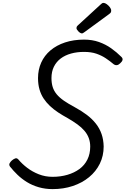

<svg xmlns="http://www.w3.org/2000/svg" viewBox="-20 -1289 868 1328"><path d="M344 19Q293 19 248 6Q203 -7 166.5 -29.5Q130 -52 101 -80Q72 -108 49 -137Q41 -149 46.5 -159.5Q52 -170 62 -179Q75 -190 86 -193.5Q97 -197 107 -186Q133 -155 168.5 -128Q204 -101 248.5 -83.5Q293 -66 344 -66Q399 -66 446.5 -80Q494 -94 529.5 -120Q565 -146 584.5 -185.5Q604 -225 604 -275Q604 -307 594 -334Q584 -361 564 -384.5Q544 -408 515 -429Q486 -450 448 -472Q413 -491 382 -511.5Q351 -532 325.5 -556Q300 -580 281.5 -608Q263 -636 253 -671Q243 -706 243 -749Q243 -807 265 -856Q287 -905 329 -940.5Q371 -976 430 -995.5Q489 -1015 561 -1015Q618 -1015 664.5 -998.5Q711 -982 749 -955Q787 -928 819 -896Q830 -886 827.5 -874.5Q825 -863 811 -851Q800 -840 788.5 -838.5Q777 -837 766 -845Q740 -867 711.5 -886Q683 -905 647 -917.5Q611 -930 561 -930Q512 -930 471 -918.5Q430 -907 400 -884.5Q370 -862 353 -828Q336 -794 336 -749Q336 -714 344.5 -687Q353 -660 372 -637Q391 -614 422 -592.5Q453 -571 498 -547Q544 -522 580.5 -494.5Q617 -467 643 -434Q669 -401 682.5 -362Q696 -323 697 -276Q697 -211 670.5 -157Q644 -103 596 -63.5Q548 -24 483.5 -2.5Q419 19 344 19ZM547 -1058Q536 -1058 522.5 -1071.5Q509 -1085 509 -1095Q509 -1099 510.5 -1103Q512 -1107 518 -1113L676 -1258Q681 -1263 685.5 -1266Q690 -1269 696 -1269Q706 -1269 718.5 -1260Q731 -1251 740 -1239Q749 -1227 749 -1216Q749 -1209 747 -1204Q745 -1199 734 -1191L566 -1068Q560 -1064 555.5 -1061Q551 -1058 547 -1058Z"/></svg>

Font: Playwrite NZ
Style: Regular
Weight: 400
Designer: Veronika Burian, José Scaglione
Foundry: TypeTogether
Version: Version 1.002